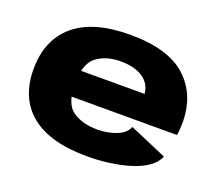

<svg xmlns="http://www.w3.org/2000/svg" viewBox="-104 -743 1024 897"><g transform="rotate(20 408.0 -294.5)"><path d="M407 6.5Q219 6.5 125 -70.8Q31 -148 31 -292Q31 -437 124.8 -516.8Q218.5 -596.5 401.5 -596.5Q591.5 -596.5 681.2 -514.5Q771 -432.5 771 -294Q771 -257 766 -231H242.5Q253.5 -182.5 284 -161Q332 -127.5 408 -127.5Q458 -127.5 501.8 -144.8Q545.5 -162 557.5 -195L743 -115.5Q731 -84 697.8 -60.8Q664.5 -37.5 617 -22.8Q569.5 -8 515.2 -0.8Q461 6.5 407 6.5ZM243 -359.5H558.5Q553 -408 517 -434Q475 -464.5 402.5 -464.5Q330 -464.5 283 -429Q254 -407 243 -359.5Z"/></g></svg>

Font: Anybody ExtraExpanded ExtraBold
Style: Regular
Weight: 800
Width: 8
Designer: Tyler Finck
Foundry: Etcetera Type Company
Version: Version 1.010; ttfautohint (v1.8.3) -l 8 -r 50 -G 200 -x 14 